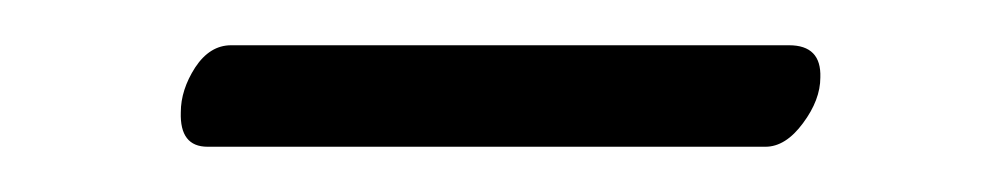

<svg xmlns="http://www.w3.org/2000/svg" viewBox="-20 -593 437 84"><path d="M314.9 -528.8H70.8Q58.6 -528.8 59.1 -543.9Q59.1 -553.7 65.4 -563.5Q71.8 -573.2 81.1 -573.2H325.2Q339.4 -573.2 338.9 -559.1Q338.9 -549.3 331.3 -539.1Q323.7 -528.8 314.9 -528.8Z"/></svg>

Font: Linux Libertine Display
Style: Regular
Weight: 400
Designer: Philipp H. Poll
Foundry: Philipp H. Poll
Version: Version 5.0.9